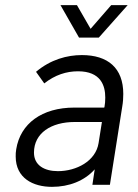

<svg xmlns="http://www.w3.org/2000/svg" viewBox="-20 -718 536 746"><path d="M364 -572 476 -698H412L332 -606L279 -698H215L287 -572ZM407 0 455 -304C458 -321 459 -338 459 -353C459 -454 399 -504 298 -504C241 -504 177 -487 120 -439L152 -394C194 -427 238 -441 283 -441C372 -441 389 -385 389 -339C389 -326 388 -313 386 -303L385 -300H269C143 -300 59 -238 43 -138C41 -128 41 -119 41 -110C41 -26 108 8 182 8C248 8 308 -15 348 -60L339 0ZM363 -162C352 -92 277 -53 205 -53C152 -53 112 -76 112 -125C112 -201 179 -244 270 -244H376Z"/></svg>

Font: Arthouse Owned
Style: Italic
Weight: 400
Italic angle: -10°
Designer: Jeremy Tribby
Foundry: Tribby Type
Version: Version 1.000;PS 001.000;hotconv 1.0.88;makeotf.lib2.5.64775